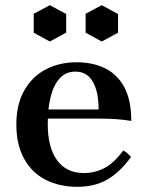

<svg xmlns="http://www.w3.org/2000/svg" viewBox="-20 -705 568 740"><path d="M278 15Q209 15 156 -12Q103 -39 73 -93Q43 -147 43 -225Q43 -302 73 -355.5Q103 -409 155.5 -437Q208 -465 276 -465Q337 -465 384.5 -442Q432 -419 459 -369Q486 -319 486 -239Q456 -244 425 -246Q394 -248 351 -248H143V-283H360Q360 -352 337.5 -390.5Q315 -429 271 -429Q234 -429 210.5 -403.5Q187 -378 175.5 -333Q164 -288 164 -227Q164 -137 200 -87.5Q236 -38 303 -38Q345 -38 382 -57Q419 -76 455 -125Q465 -120 471.5 -114Q478 -108 485 -100Q442 -41 393.5 -13Q345 15 278 15ZM172 -685 235 -651V-579L172 -545L110 -579V-652ZM372 -685 435 -651V-579L372 -545L310 -579V-652Z"/></svg>

Font: Poltawski Nowy SemiBold
Style: Regular
Weight: 600
Version: Version 1.001;gftools[0.9.25]